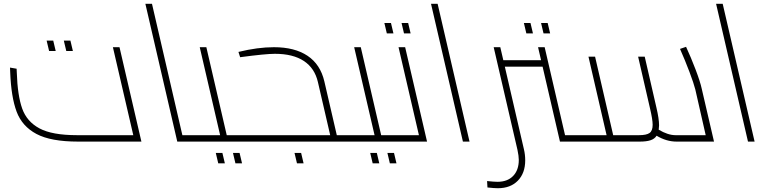

<svg xmlns="http://www.w3.org/2000/svg" viewBox="-20 -750 4059 1017"><path d="M729 0H393Q249 0 173 -40.5Q97 -81 68 -158.5Q39 -236 34 -368L33 -392L68 -386Q69 -378 69 -365Q73 -244 97.5 -175Q122 -106 189 -70Q256 -34 388 -34H686L578 -500H613ZM227 -535H262L275 -480H240ZM318 -535H353L366 -480H331Z M1071 -11Q1071 0 1054 0H919L750 -730H785L946 -34H1046Q1071 -34 1071 -11Z M1306 -11Q1306 0 1289 0H1054Q1040 0 1035 -5.5Q1030 -11 1030 -22Q1030 -34 1046 -34H1146L1038 -500H1073L1181 -34H1281Q1306 -34 1306 -11ZM1123 60H1158L1171 115H1136ZM1214 60H1249L1262 115H1227Z M1889 -11Q1889 0 1872 0H1289Q1275 0 1270 -5.5Q1265 -11 1265 -22Q1265 -34 1281 -34H1729L1664 -315Q1647 -389 1589.5 -427Q1532 -465 1436 -465Q1387 -465 1252 -447L1243 -475Q1345 -500 1431 -500Q1541 -500 1609 -454.5Q1677 -409 1698 -319L1764 -34H1864Q1889 -34 1889 -11ZM1540 60H1575L1588 115H1553Z M2124 -11Q2124 0 2107 0H1872Q1858 0 1853 -5.5Q1848 -11 1848 -22Q1848 -34 1864 -34H1964L1856 -500H1891L1999 -34H2099Q2124 -34 2124 -11ZM1941 60H1976L1989 115H1954ZM2032 60H2067L2080 115H2045Z M2242 0H2107Q2093 0 2088 -5.5Q2083 -11 2083 -22Q2083 -34 2099 -34H2199L2091 -500H2126ZM2016 -628H2051L2064 -573H2029ZM2107 -628H2142L2155 -573H2120Z M2263 -730H2298L2467 0H2432Z M3098 -11Q3098 0 3081 0H2946L2854 -397H2654L2755 40Q2762 69 2762 99Q2762 167 2723 207Q2684 247 2617 247Q2598 247 2562 243L2560 209Q2598 213 2615 213Q2668 213 2698 182Q2728 151 2728 97Q2728 77 2721 44L2595 -500H2630L2646 -431H2846L2830 -500H2865L2973 -34H3073Q3098 -34 3098 -11ZM2755 -628H2790L2803 -573H2768ZM2846 -628H2881L2894 -573H2859Z M3762 0H3563Q3510 0 3458 -31Q3447 -14 3425.5 -7Q3404 0 3370 0H3081Q3067 0 3062 -5.5Q3057 -11 3057 -22Q3057 -34 3073 -34H3193L3097 -450H3132L3228 -34H3365Q3404 -34 3420.5 -45.5Q3437 -57 3437 -89Q3437 -117 3423 -176L3360 -450H3395L3457 -180Q3471 -121 3471 -86Q3471 -77 3469 -63Q3518 -34 3558 -34H3718L3663 -276Q3655 -308 3632 -369Q3609 -430 3582 -491L3614 -502Q3640 -446 3664.5 -381.5Q3689 -317 3697 -280Z M3773 -730H3808L3977 0H3942Z"/></svg>

Font: Cairo ExtraLight
Style: Italic
Weight: 275
Italic angle: -13°
Designer: Mohamed Gaber, Accademia di Belle Arti di Urbino and others
Foundry: Kief Type Foundry, Accademia di Belle Arti di Urbino and others
Version: Version 3.011